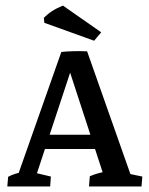

<svg xmlns="http://www.w3.org/2000/svg" viewBox="-20 -671 535 691"><path d="M293.5 -486.3 452.6 -35.2 428.7 -48.8 492.2 -35.6 489.3 0H300.3L303.2 -36.6Q326.2 -46.9 360.4 -53.7L353 -40L218.3 -452.6L200.7 -483.9Q220.2 -486.3 245.1 -486.8Q270 -487.3 293.5 -486.3ZM256.8 -483.4 108.9 -35.2 103 -49.8 163.1 -35.6 160.6 0H6.3L9.3 -34.7Q20.5 -41 35.6 -45.7Q50.8 -50.3 67.4 -53.2L42.5 -35.2L200.7 -483.9ZM114.7 -134.8 130.9 -186H346.7L363.3 -134.8ZM318.8 -524.4 139.6 -588.9 137.7 -606.4Q163.6 -633.8 206.5 -650.9L344.2 -554.7Z"/></svg>

Font: Markazi Text Medium
Style: Regular
Weight: 500
Designer: Borna Izadpanah (Arabic designer), Fiona Ross (Arabic design director) and Florian Runge (Latin designer)
Foundry: Borna Izadpanah and Florian Runge
Version: Version 1.001